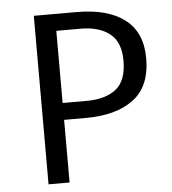

<svg xmlns="http://www.w3.org/2000/svg" viewBox="-51 -736 701 782"><g transform="rotate(-5 300.0 -344.5)"><path d="M291 -256H202V0H116V-689H291Q418 -689 487.5 -636Q557 -583 557 -477Q557 -362 486 -309Q415 -256 291 -256ZM302 -620H202V-325H299Q377 -325 420.5 -359Q464 -393 464 -476Q464 -551 420.5 -585.5Q377 -620 302 -620Z"/></g></svg>

Font: Fira Mono
Style: Regular
Weight: 400
Designer: Carrois Corporate & Edenspiekermann AG
Foundry: Carrois Corporate GbR & Edenspiekermann AG
Version: Version 3.206